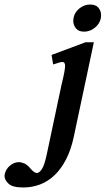

<svg xmlns="http://www.w3.org/2000/svg" viewBox="-133 -629 467 849"><path d="M265 -609Q291 -609 302.5 -594.5Q314 -580 314 -562Q314 -556 313 -549Q308 -524 286.5 -506.5Q265 -489 239 -489Q214 -489 202.5 -504Q191 -519 191 -536Q191 -542 192 -549Q197 -575 218.5 -592Q240 -609 265 -609ZM282 -442 193 -23Q181 33 159.5 75Q138 117 109 145Q80 173 44.5 186.5Q9 200 -30 200Q-78 200 -95.5 183Q-113 166 -113 149Q-113 145 -112 141Q-107 118 -88.5 103Q-70 88 -50 88Q-43 88 -36.5 90Q-30 92 -22 95Q-17 98 -10 104Q-3 110 5 120Q20 136 30 136Q36 136 43 130Q50 124 57 110Q62 100 67.5 79.5Q73 59 79 29L139 -254Q147 -286 151 -307.5Q155 -329 155 -339Q154 -355 143 -355Q138 -355 127 -352Q116 -349 102 -344L95 -386L245 -442Z"/></svg>

Font: New Athena Unicode
Style: Bold Italic
Weight: 700
Designer: J. Rusten 1997; rev. by R. Hancock 2001, 2002, rev. by D. Mastronarde 2002-2021
Foundry: Society for Classical Studies (formerly American Philological Association)
Version: Version 5.008